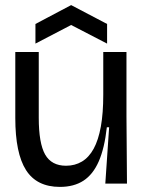

<svg xmlns="http://www.w3.org/2000/svg" viewBox="-20 -720 563 753"><path d="M215 13Q124 13 82 -53Q40 -119 40 -257V-516H132V-258Q132 -158 157 -114Q182 -70 239 -70Q274 -70 301.5 -86.5Q329 -103 347.5 -137Q366 -171 375.5 -223.5Q385 -276 385 -349V-516H476V-264L478 0H393L408 -221H399Q390 -139 367.5 -87.5Q345 -36 307.5 -11.5Q270 13 215 13ZM119 -549V-626L259 -700L400 -626V-549L259 -622Z"/></svg>

Font: Bricolage Grotesque 96pt ExtraBold 96pt
Style: Regular
Weight: 400
Version: Version 1.001;gftools[0.9.33.dev8+g029e19f]